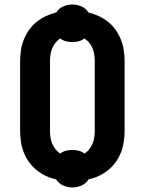

<svg xmlns="http://www.w3.org/2000/svg" viewBox="-20 -792 640 849"><path d="M300 37Q279 37 259 28Q239 19 228 1Q204 -4 182 -14.5Q160 -25 141 -40.5Q122 -56 107.5 -76.5Q93 -97 84.5 -119.5Q76 -142 72.5 -166.5Q69 -191 69 -215V-520Q69 -544 72.5 -568.5Q76 -593 85 -616Q94 -639 108 -659Q122 -679 141 -694.5Q160 -710 182.5 -720.5Q205 -731 229 -737Q240 -755 259.5 -763.5Q279 -772 300 -772Q321 -772 340.5 -763.5Q360 -755 371 -737Q395 -731 417.5 -720.5Q440 -710 459 -694.5Q478 -679 492 -659Q506 -639 515 -616Q524 -593 527.5 -568.5Q531 -544 531 -520V-215Q531 -191 527.5 -166.5Q524 -142 515.5 -119.5Q507 -97 492.5 -76.5Q478 -56 459 -40.5Q440 -25 418 -14.5Q396 -4 372 1Q361 19 341 28Q321 37 300 37ZM246 -113Q258 -122 272 -125.5Q286 -129 300 -129Q314 -129 328 -125.5Q342 -122 354 -113Q366 -121 375 -132.5Q384 -144 389.5 -157.5Q395 -171 397 -185.5Q399 -200 399 -215V-520Q399 -535 397 -549.5Q395 -564 389.5 -577.5Q384 -591 375 -602.5Q366 -614 353 -622Q342 -613 328 -609.5Q314 -606 300 -606Q286 -606 272 -609.5Q258 -613 246 -622Q234 -614 225 -602.5Q216 -591 210.5 -577.5Q205 -564 203 -549.5Q201 -535 201 -520V-215Q201 -200 203 -185.5Q205 -171 210.5 -157.5Q216 -144 225 -132.5Q234 -121 246 -113Z"/></svg>

Font: Iosevka Custom Heavy Extended
Style: Regular
Weight: 900
Width: 7
Monospace: yes
Designer: Belleve Invis
Foundry: Belleve Invis
Version: Version 11.2.4; ttfautohint (v1.8.4)